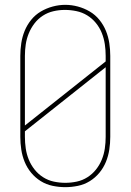

<svg xmlns="http://www.w3.org/2000/svg" viewBox="-20 -766 540 794"><path d="M250 8Q224 8 197.5 2.5Q171 -3 148.5 -17Q126 -31 109 -51.5Q92 -72 82 -96.5Q72 -121 68 -147.5Q64 -174 64 -200V-535Q64 -561 68 -587.5Q72 -614 82 -638.5Q92 -663 109 -684Q126 -705 149 -718.5Q172 -732 198 -739Q224 -746 250 -746Q276 -746 302 -739Q328 -732 351 -718.5Q374 -705 391 -684Q408 -663 418 -638.5Q428 -614 432 -587.5Q436 -561 436 -535V-200Q436 -174 432 -147.5Q428 -121 418 -96.5Q408 -72 391 -51.5Q374 -31 351.5 -17Q329 -3 302.5 2.5Q276 8 250 8ZM83 -247 417 -512V-535Q417 -559 413.5 -583Q410 -607 401 -629.5Q392 -652 376.5 -671Q361 -690 340.5 -702.5Q320 -715 296 -720Q272 -725 248 -725Q224 -725 200.5 -719.5Q177 -714 157 -701Q137 -688 122.5 -669Q108 -650 99 -628Q90 -606 86.5 -582.5Q83 -559 83 -535ZM250 -10Q274 -10 297.5 -15Q321 -20 341.5 -33Q362 -46 377 -65Q392 -84 401 -106Q410 -128 413.5 -152Q417 -176 417 -200V-488L83 -223V-200Q83 -176 86.5 -152Q90 -128 99 -106Q108 -84 123 -65Q138 -46 158.5 -33Q179 -20 202.5 -15Q226 -10 250 -10Z"/></svg>

Font: Zed Mono Thin
Style: Regular
Weight: 100
Monospace: yes
Designer: Belleve Invis
Foundry: Belleve Invis
Version: Version 1.0.0; ttfautohint (v1.8.4)